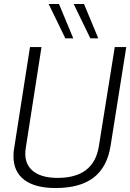

<svg xmlns="http://www.w3.org/2000/svg" viewBox="-20 -937 656 967"><path d="M260 10Q157 10 102.5 -31Q48 -72 48 -150Q48 -161 48.5 -170Q49 -179 52 -195L131 -700H189L110 -193Q98 -120 140.5 -80.5Q183 -41 270 -41Q453 -41 478 -201L558 -700H616L537 -203Q520 -95 451.5 -42.5Q383 10 260 10ZM309 -744 225 -917H277L349 -744ZM435 -744 351 -917H403L475 -744Z"/></svg>

Font: Georama ExtraCondensed Thin Light
Style: Italic
Weight: 300
Italic angle: -9°
Version: Version 1.001